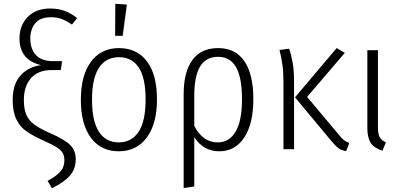

<svg xmlns="http://www.w3.org/2000/svg" viewBox="-20 -788 2113 1014"><path d="M387 -693 360 -658Q331 -678 306.5 -687.5Q282 -697 249 -697Q193 -697 166.5 -665.5Q140 -634 140 -583Q141 -526 171.5 -495.5Q202 -465 260 -465H308L301 -418H253Q181 -418 143.5 -375Q106 -332 106 -261Q106 -212 119 -182Q132 -152 161 -130.5Q190 -109 244 -85Q320 -52 350 -23Q380 6 380 54Q380 103 350 138.5Q320 174 254 206L231 167Q275 144 297.5 119.5Q320 95 320 59Q320 36 311.5 20.5Q303 5 280.5 -9.5Q258 -24 213 -44Q153 -71 119.5 -94.5Q86 -118 66.5 -157.5Q47 -197 47 -261Q47 -344 89 -390Q131 -436 197 -444Q83 -471 83 -585Q83 -655 127 -699Q171 -743 244 -743Q288 -743 321.5 -730.5Q355 -718 387 -693Z M809 -263Q809 -134 755 -61.5Q701 11 607 11Q513 11 460 -60.5Q407 -132 407 -261Q407 -390 460.5 -462Q514 -534 608 -534Q703 -534 756 -464Q809 -394 809 -263ZM466 -261Q466 -148 502.5 -92Q539 -36 607 -36Q675 -36 712 -92Q749 -148 749 -263Q749 -376 713 -431Q677 -486 608 -486Q540 -486 503 -430.5Q466 -375 466 -261ZM650 -764 628 -599H588L589 -768Z M1318 -264Q1318 -135 1270 -62Q1222 11 1138 11Q1055 11 1006 -63V197L950 205V-292Q950 -408 996 -471Q1042 -534 1132 -534Q1223 -534 1270.5 -465Q1318 -396 1318 -264ZM1258 -264Q1258 -379 1226.5 -433.5Q1195 -488 1132 -488Q1067 -488 1036.5 -436.5Q1006 -385 1006 -283V-123Q1051 -36 1130 -36Q1191 -36 1224.5 -93Q1258 -150 1258 -264Z M1602 -276 1769 -77Q1784 -58 1796.5 -48Q1809 -38 1825 -33L1808 10Q1783 6 1766.5 -6.5Q1750 -19 1727 -47L1538 -274L1758 -534L1801 -509ZM1533 -352V0H1477V-355Q1477 -408 1471.5 -447Q1466 -486 1456 -524L1507 -531Q1519 -496 1526 -455Q1533 -414 1533 -352Z M1976 -117Q1976 -81 1985 -64Q1994 -47 2018 -36L2000 8Q1956 -6 1938 -33.5Q1920 -61 1920 -113V-523H1976Z"/></svg>

Font: Fira Sans Condensed Light
Style: Regular
Weight: 300
Width: 3
Designer: bBox Type GmbH & Carrois Corporate GbR & Edenspiekermann AG
Foundry: bBox Type GmbH & Carrois Corporate GbR & Edenspiekermann AG
Version: Version 4.301